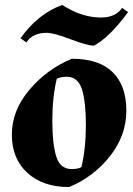

<svg xmlns="http://www.w3.org/2000/svg" viewBox="-20 -743 539 778"><path d="M271 -505Q381 -505 436.5 -450.5Q492 -396 492 -295Q492 -194 425.5 -110Q359 -26 260 15Q154 15 91 -42.5Q28 -100 28 -197.5Q28 -295 99 -379Q170 -463 271 -505ZM250 -432Q227 -432 210 -424Q192 -348 192 -253.5Q192 -159 208 -108.5Q224 -58 270 -58Q297 -58 310 -66Q328 -142 328 -236.5Q328 -331 312 -381.5Q296 -432 250 -432ZM389 -672Q448 -672 475 -711L499 -694Q424 -592 361 -558Q334 -558 266 -584Q198 -610 169 -610Q112 -610 87 -571L63 -588Q135 -688 232 -723Q311 -672 389 -672Z"/></svg>

Font: Almendra
Style: Bold
Weight: 700
Designer: Ana Sanfelippo
Foundry: Ana Sanfelippo
Version: Version 1.004